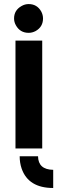

<svg xmlns="http://www.w3.org/2000/svg" viewBox="-20 -726 280 939"><path d="M240.2 193.4Q119.1 193.4 85.9 98.6Q76.2 70.3 76.2 38.1H166Q167 103.5 240.2 104.5ZM48.8 -635.7Q48.8 -675.8 85 -696.3Q101.6 -706.1 120.1 -706.1Q161.1 -706.1 181.6 -669.9Q190.4 -653.3 190.4 -635.7Q190.4 -594.7 154.3 -574.2Q137.7 -565.4 120.1 -565.4Q78.1 -565.4 57.6 -602.5Q48.8 -618.2 48.8 -635.7ZM55.7 0V-527.3H186.5V0Z"/></svg>

Font: Post No Bills Colombo
Style: ExtraBold
Weight: 900
Designer: Kosala Senevirathne, Siva Puranthara, Lasantha Premarathna, Tharique Azeez
Foundry: Mooniak
Version: Version 1.220 ; ttfautohint (v1.5)